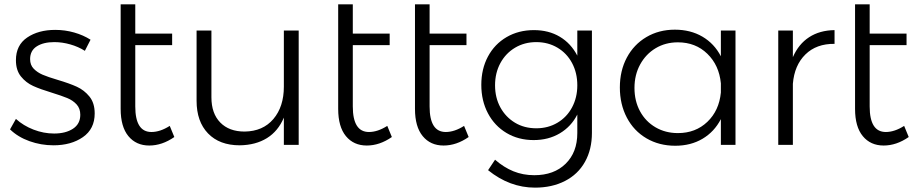

<svg xmlns="http://www.w3.org/2000/svg" viewBox="-20 -664 4207 880"><path d="M229 -471Q179 -471 148.5 -451.5Q118 -432 118 -393Q118 -366 134.5 -349Q151 -332 175.5 -321.5Q200 -311 244 -298Q298 -282 332 -266.5Q366 -251 390 -221.5Q414 -192 414 -144Q414 -73 360 -35.5Q306 2 225 2Q168 2 115 -17Q62 -36 26 -71L53 -119Q87 -88 133.5 -70Q180 -52 228 -52Q281 -52 314.5 -74Q348 -96 348 -138Q348 -167 331 -185.5Q314 -204 288.5 -214.5Q263 -225 218 -239Q165 -255 132 -270Q99 -285 76 -313.5Q53 -342 53 -388Q53 -457 104.5 -492Q156 -527 233 -527Q278 -527 320 -515Q362 -503 395 -482L369 -431Q339 -450 302 -460.5Q265 -471 229 -471Z M779 -36Q723 3 664 3Q604 3 568.5 -40Q533 -83 533 -165V-644H600V-510H769V-457H600V-176Q600 -59 674 -59Q714 -59 758 -87Z M1349 -524V0H1281V-125Q1255 -63 1203.5 -31Q1152 1 1079 2Q986 2 933.5 -52.5Q881 -107 881 -202V-524H949V-218Q949 -144 989.5 -102.5Q1030 -61 1101 -61Q1185 -62 1233 -118.5Q1281 -175 1281 -267V-524Z M1776 -36Q1720 3 1661 3Q1601 3 1565.5 -40Q1530 -83 1530 -165V-644H1597V-510H1766V-457H1597V-176Q1597 -59 1671 -59Q1711 -59 1755 -87Z M2128 -36Q2072 3 2013 3Q1953 3 1917.5 -40Q1882 -83 1882 -165V-644H1949V-510H2118V-457H1949V-176Q1949 -59 2023 -59Q2063 -59 2107 -87Z M2693 -524V-55Q2693 21 2661 78Q2629 135 2569.5 165.5Q2510 196 2432 196Q2316 196 2217 116L2249 68Q2289 103 2333 121Q2377 139 2429 139Q2519 139 2572.5 86.5Q2626 34 2626 -54V-139Q2598 -84 2546 -53Q2494 -22 2426 -22Q2356 -22 2301.5 -54.5Q2247 -87 2216.5 -144.5Q2186 -202 2186 -275Q2186 -348 2216.5 -405Q2247 -462 2302 -494Q2357 -526 2427 -526Q2495 -526 2546 -495.5Q2597 -465 2626 -409V-524ZM2626 -273Q2626 -330 2602 -375Q2578 -420 2535 -445.5Q2492 -471 2438 -471Q2384 -471 2341 -445.5Q2298 -420 2273.5 -375Q2249 -330 2249 -273Q2249 -216 2273.5 -171.5Q2298 -127 2340.5 -101.5Q2383 -76 2438 -76Q2492 -76 2535 -101.5Q2578 -127 2602 -172Q2626 -217 2626 -273Z M3351 -524V0H3284V-118Q3254 -60 3200 -28Q3146 4 3075 4Q3001 4 2943 -30Q2885 -64 2853 -125Q2821 -186 2821 -263Q2821 -340 2853 -400Q2885 -460 2942.5 -494Q3000 -528 3073 -528Q3145 -528 3199.5 -496Q3254 -464 3284 -406V-524ZM3284 -240V-282Q3276 -365 3222 -417.5Q3168 -470 3087 -470Q3030 -470 2985 -443Q2940 -416 2914 -368.5Q2888 -321 2888 -261Q2888 -201 2913.5 -154Q2939 -107 2984.5 -80.5Q3030 -54 3087 -54Q3168 -54 3222 -105.5Q3276 -157 3284 -240Z M3805 -526V-463Q3722 -464 3671.5 -414.5Q3621 -365 3614 -280V0H3547V-524H3614V-402Q3640 -462 3688.5 -493.5Q3737 -525 3805 -526Z M4145 -36Q4089 3 4030 3Q3970 3 3934.5 -40Q3899 -83 3899 -165V-644H3966V-510H4135V-457H3966V-176Q3966 -59 4040 -59Q4080 -59 4124 -87Z"/></svg>

Font: TypoPRO Montserrat Alternates
Style: Regular
Weight: 300
Designer: Julieta Ulanovsky
Foundry: Julieta Ulanovsky
Version: Version 6.001